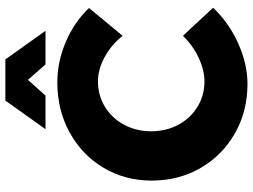

<svg xmlns="http://www.w3.org/2000/svg" viewBox="-136 -814 963 732"><g transform="rotate(-90 346.0 -448.5)"><path d="M401 -557Q348 -557 304.5 -530.5Q261 -504 236 -457.5Q211 -411 211 -354Q211 -297 236 -250.5Q261 -204 304.5 -177.5Q348 -151 401 -151Q444 -151 491 -173Q538 -195 575 -233L682 -118Q625 -58 546.5 -22.5Q468 13 391 13Q287 13 203 -35Q119 -83 71 -166Q23 -249 23 -352Q23 -454 72 -536Q121 -618 206.5 -665Q292 -712 398 -712Q476 -712 552 -679.5Q628 -647 681 -591L575 -463Q541 -506 494 -531.5Q447 -557 401 -557ZM594 -757H466L407 -824L347 -757H219L328 -910H485Z"/></g></svg>

Font: Montserrat V1
Style: Bold
Weight: 700
Designer: Julieta Ulanovsky
Foundry: Julieta Ulanovsky
Version: Version 6.001